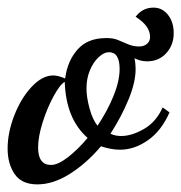

<svg xmlns="http://www.w3.org/2000/svg" viewBox="-32 -452 476 504"><path d="M395 -170 413 -157Q392 -109 356.5 -84Q321 -59 283 -59Q260 -59 233 -68Q196 -24 152 4Q108 32 66 32Q25 32 6.5 5Q-12 -22 -12 -62Q-12 -104 5.5 -149Q23 -194 51 -224Q79 -254 108 -254Q120 -254 139 -246Q145 -292 171.5 -322Q198 -352 246 -352H247H248H249H250Q267 -352 280 -346Q288 -343 302.5 -336.5Q317 -330 333 -330Q346 -330 354 -337Q362 -344 362 -355Q362 -384 324 -408Q342 -432 371 -432Q394 -432 409 -413Q424 -394 424 -365Q424 -334 404.5 -312.5Q385 -291 354 -291Q337 -291 321 -299Q324 -286 324 -271Q324 -236 305.5 -191Q287 -146 258 -101Q270 -95 286 -95Q314 -95 346 -113.5Q378 -132 395 -170ZM282 -271Q282 -315 254 -315Q241 -315 227 -302Q213 -289 204 -267.5Q195 -246 195 -220Q195 -197 203 -167.5Q211 -138 224 -122Q249 -159 265.5 -199Q282 -239 282 -271ZM198 -90Q141 -140 138 -237Q126 -231 109 -200Q92 -169 80 -131Q68 -93 68 -65Q68 -19 102 -19Q120 -19 146 -39Q172 -59 198 -90Z"/></svg>

Font: Dancing Script
Style: Bold
Weight: 700
Designer: Pablo Impallari
Foundry: Pablo Impallari
Version: Version 2.000